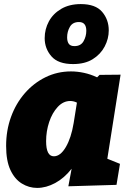

<svg xmlns="http://www.w3.org/2000/svg" viewBox="-20 -906 637 941"><path d="M162 15Q122 15 87 -6.5Q52 -28 31 -73Q10 -118 10 -191Q10 -267 34 -333Q58 -399 101.5 -449Q145 -499 203 -527.5Q261 -556 328 -556Q359 -556 391.5 -549Q424 -542 456 -527L468 -539L571 -540L506 -128L568 -103L551 0L315 7L331 -79Q295 -33 250.5 -9Q206 15 162 15ZM244 -140Q276 -140 302.5 -185Q329 -230 341 -303L357 -403Q341 -411 324 -411Q290 -411 263 -382Q236 -353 221 -308Q206 -263 206 -214Q206 -140 244 -140ZM338 -592Q265 -592 232 -630Q199 -668 199 -719Q199 -763 219.5 -801Q240 -839 280 -862.5Q320 -886 376 -886Q448 -886 480.5 -848Q513 -810 513 -757Q513 -716 493 -678Q473 -640 434.5 -616Q396 -592 338 -592ZM345 -680Q376 -680 389.5 -704Q403 -728 403 -755Q403 -798 367 -798Q336 -798 322.5 -774.5Q309 -751 309 -723Q309 -703 317 -691.5Q325 -680 345 -680Z"/></svg>

Font: Bitter Black
Style: Italic
Weight: 900
Italic angle: -9°
Designer: Sol Matas, and Bitter project Authors
Foundry: Sol Matas
Version: Version 2.001